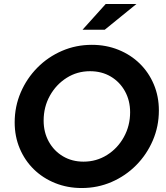

<svg xmlns="http://www.w3.org/2000/svg" viewBox="-20 -937 837 968"><path d="M392 11Q320 11 258 -14Q196 -39 150.5 -83.5Q105 -128 79.5 -188.5Q54 -249 54 -320Q54 -400 84.5 -471Q115 -542 168.5 -596Q222 -650 292.5 -680.5Q363 -711 443 -711Q515 -711 577 -686Q639 -661 684.5 -616.5Q730 -572 755.5 -511.5Q781 -451 781 -380Q781 -300 750.5 -229Q720 -158 666.5 -104Q613 -50 542.5 -19.5Q472 11 392 11ZM401 -122Q466 -122 519.5 -155.5Q573 -189 604.5 -246Q636 -303 636 -371Q636 -430 610 -477Q584 -524 538.5 -551Q493 -578 434 -578Q369 -578 316 -544.5Q263 -511 231.5 -454.5Q200 -398 200 -329Q200 -270 226 -223Q252 -176 297.5 -149Q343 -122 401 -122ZM396 -787 513 -917H668L508 -787Z"/></svg>

Font: Red Hat Display
Style: Bold Italic
Weight: 700
Italic angle: -12°
Designer: Pentagram, MCKL
Foundry: Pentagram, MCKL
Version: Version 1.023; ttfautohint (v1.8.3)